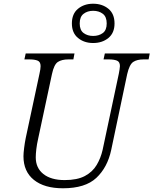

<svg xmlns="http://www.w3.org/2000/svg" viewBox="-20 -1001 824 1031"><path d="M318 10Q218 10 162 -35Q106 -80 106 -162Q106 -178 109.5 -206Q113 -234 118 -259L192 -605Q198 -631 198 -646Q198 -669 182 -675.5Q166 -682 138 -682H111L118 -714H380L374 -682H347Q312 -682 291 -668.5Q270 -655 259 -603L185 -257Q178 -226 175 -200Q172 -174 172 -156Q172 -99 213 -66.5Q254 -34 327 -34Q395 -34 436 -56Q477 -78 499 -115Q521 -152 531 -196L618 -605Q620 -617 622 -628Q624 -639 624 -646Q624 -669 608 -675.5Q592 -682 564 -682H536L543 -714H784L778 -682H751Q716 -682 695.5 -668.5Q675 -655 663 -603L577 -195Q557 -102 497.5 -46Q438 10 318 10ZM480 -770Q432 -770 399 -797Q366 -824 366 -875Q366 -927 399 -954Q432 -981 480 -981Q529 -981 562 -954Q595 -927 595 -875Q595 -824 562 -797Q529 -770 480 -770ZM480 -808Q511 -808 532 -823.5Q553 -839 553 -875Q553 -911 532 -927Q511 -943 480 -943Q450 -943 429 -927Q408 -911 408 -875Q408 -839 429 -823.5Q450 -808 480 -808Z"/></svg>

Font: Noto Serif Light
Style: Italic
Weight: 300
Italic angle: -12°
Designer: Monotype Design Team
Foundry: Monotype Imaging Inc.
Version: Version 2.013